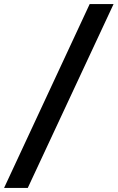

<svg xmlns="http://www.w3.org/2000/svg" viewBox="-90 -820 576 940"><path d="M349 -800H466L46 100H-70Z"/></svg>

Font: Albert Sans SemiBold
Style: Italic
Weight: 600
Italic angle: -11.25°
Designer: Andreas Rasmussen
Foundry: a.Foundry
Version: Version 1.025